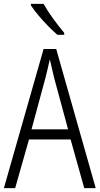

<svg xmlns="http://www.w3.org/2000/svg" viewBox="-20 -967 512 987"><path d="M413 0 343 -250H129L58 0H0L204 -715H269L472 0ZM258 -568Q253 -591 247 -615.5Q241 -640 236 -662Q231 -639 225.5 -615.5Q220 -592 214 -568L142 -302H330ZM204 -947Q224 -911 254 -870Q284 -829 310 -798V-788H275Q253 -807 227 -833.5Q201 -860 177.5 -888Q154 -916 139 -939V-947Z"/></svg>

Font: Noto Sans Condensed Light
Style: Regular
Weight: 300
Width: 3
Designer: Monotype Design Team
Foundry: Monotype Imaging Inc.
Version: Version 2.013; ttfautohint (v1.8.4.7-5d5b)